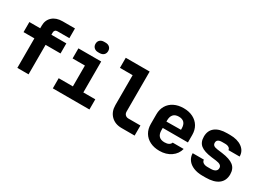

<svg xmlns="http://www.w3.org/2000/svg" viewBox="-20 -1490 3040 2226"><g transform="rotate(30 1500.0 -377.5)"><path d="M195 0V-395H50V-530H195V-565Q195 -640 245 -685Q295 -730 380 -730H545V-600H385Q366 -600 355.5 -589Q345 -578 345 -560V-530H545V-395H345V0Z M915 -625Q881 -625 860.5 -644.5Q840 -664 840 -695Q840 -727 860.5 -746Q881 -765 915 -765H935Q969 -765 989.5 -746Q1010 -727 1010 -695Q1010 -663 989.5 -644Q969 -625 934 -625ZM1160 0H670V-136H860V-415H695V-550H1000V-136H1160Z M1590 0Q1502 0 1448.5 -53.5Q1395 -107 1395 -195V-595H1225V-730H1545V-195Q1545 -168 1561.5 -151.5Q1578 -135 1605 -135H1765V0Z M2340 -240H2003V-210Q2003 -105 2103 -105Q2138 -105 2159.5 -117Q2181 -129 2188 -150H2335Q2317 -78 2253.5 -34Q2190 10 2101 10Q2028 10 1973.5 -17.5Q1919 -45 1889.5 -94.5Q1860 -144 1860 -210V-340Q1860 -406 1889.5 -455.5Q1919 -505 1973.5 -532.5Q2028 -560 2101 -560Q2173 -560 2227 -532.5Q2281 -505 2310.5 -455.5Q2340 -406 2340 -340ZM2003 -325 2197 -327V-342Q2197 -447 2101 -447Q2052 -447 2027.5 -419.5Q2003 -392 2003 -340Z M2677 10Q2610 10 2558.5 -11Q2507 -32 2478.5 -71Q2450 -110 2450 -160H2600Q2600 -136 2621 -121.5Q2642 -107 2677 -107H2721Q2762 -107 2783.5 -122Q2805 -137 2805 -164Q2805 -189 2786 -202.5Q2767 -216 2727 -221L2663 -229Q2559 -242 2512.5 -279.5Q2466 -317 2466 -392Q2466 -473 2521.5 -516.5Q2577 -560 2682 -560H2720Q2820 -560 2880.5 -516Q2941 -472 2941 -398H2791Q2791 -418 2771.5 -430.5Q2752 -443 2720 -443H2682Q2645 -443 2628 -430.5Q2611 -418 2611 -393Q2611 -370 2626 -358Q2641 -346 2676 -341L2745 -332Q2851 -318 2900.5 -279Q2950 -240 2950 -164Q2950 -80 2891.5 -35Q2833 10 2721 10Z"/></g></svg>

Font: JetBrains Mono Extra Bold
Style: Regular
Weight: 800
Monospace: yes
Designer: Philipp Nurullin, Konstantin Bulenkov
Foundry: JetBrains
Version: 2.002